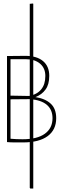

<svg xmlns="http://www.w3.org/2000/svg" viewBox="-20 -811 360 1096"><path d="M169.9 265.1H152.8L149.9 261.2V-789.1L168 -791L169.9 -789.1ZM182.1 -256.8Q237.3 -248.5 269 -219.7Q300.8 -190.9 300.8 -136.2Q300.8 -70.3 252.4 -34.2Q203.6 2 111.8 2H66.9Q39.6 2 20 0V-491.2L125 -492.2Q189.9 -492.2 225.6 -462.4Q261.2 -432.6 261.2 -377.9Q261.2 -329.1 240.2 -300.3Q218.8 -270.5 182.1 -256.8ZM40 -473.1V-265.1L146 -263.2Q190.9 -271.5 214.8 -300.3Q238.8 -329.1 238.8 -377Q238.8 -421.9 209 -447.3Q178.7 -473.1 127.9 -473.1ZM108.9 -16.1Q192.4 -16.1 235.8 -47.4Q279.8 -79.1 279.8 -136.2Q279.8 -184.6 247.6 -212.4Q215.8 -239.7 152.8 -245.1L40 -244.1V-19Q73.2 -16.1 108.9 -16.1Z"/></svg>

Font: Datalegreya
Style: Gradient
Weight: 400
Designer: Figs Lab
Foundry: Figs Lab
Version: Version 1.002;PS 001.002;hotconv 1.0.70;makeotf.lib2.5.58329